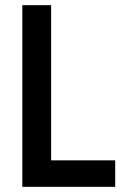

<svg xmlns="http://www.w3.org/2000/svg" viewBox="-20 -720 470 740"><path d="M66 -700H177V-102H424V0H66Z"/></svg>

Font: Cabin Condensed SemiBold
Style: Regular
Weight: 600
Width: 3
Designer: Pablo Impallari
Foundry: Pablo Impallari. http://www.impallari.com Igino Marini. http://www.ikern.com
Version: Version 2.001